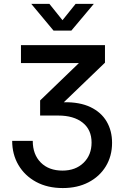

<svg xmlns="http://www.w3.org/2000/svg" viewBox="-20 -749 639 993"><path d="M304.7 223.6Q225.6 223.6 166.7 191.7Q107.9 159.7 75.4 104.5Q43 49.3 43 -20.5H149.4Q149.4 49.8 190.9 91.6Q232.4 133.3 303.2 133.3Q370.6 133.3 412.1 93Q453.6 52.7 453.6 -11.7Q453.6 -78.1 407.5 -114.7Q361.3 -151.4 281.2 -151.4H187.5V-229.5L387.7 -422.4V-422.9H88.4V-515.6H522.9V-424.8L310.1 -220.2Q392.1 -221.7 447.8 -195.1Q503.4 -168.5 531.5 -120.6Q559.6 -72.8 559.6 -10.3Q559.6 58.1 527.3 111.1Q495.1 164.1 437.7 193.8Q380.4 223.6 304.7 223.6ZM235.4 -729 303.2 -644.5 371.1 -729H464.8V-728.5L349.1 -590.8H256.8L142.1 -728.5V-729Z"/></svg>

Font: Inter Display Medium
Style: Regular
Weight: 500
Designer: Rasmus Andersson
Foundry: rsms
Version: Version 4.001;git-9221beed3